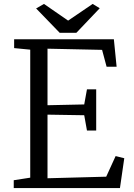

<svg xmlns="http://www.w3.org/2000/svg" viewBox="-20 -958 685 978"><path d="M50 0ZM134 -53V-705L52 -713V-758H560L574 -618H523L500 -704L222 -710V-422L409 -426L423 -503H470V-293H423L409 -371L222 -374V-50L521 -58L569 -163L613 -152L591 0H50V-40ZM204 -938 327 -853 452 -938 488 -916 369 -791H284L164 -915Z"/></svg>

Font: Martel
Style: Regular
Weight: 400
Designer: Dan Reynolds
Foundry: Dan Reynolds
Version: Version 1.001; ttfautohint (v1.1) -l 5 -r 5 -G 72 -x 0 -D la